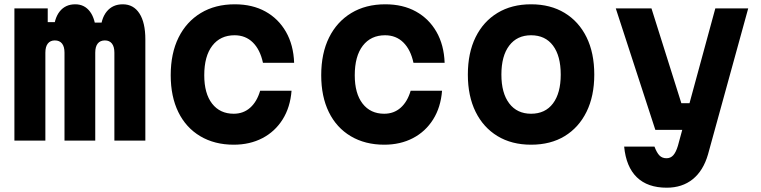

<svg xmlns="http://www.w3.org/2000/svg" viewBox="-20 -654 3540 893"><path d="M47 -615H202V-551H293L229 -504Q231 -567 257.5 -600.5Q284 -634 330 -634Q373 -634 398.5 -600Q424 -566 427 -501L372 -549H512L447 -504Q449 -567 476.5 -600.5Q504 -634 551 -634Q601 -634 628.5 -591.5Q656 -549 656 -471V0H512V-409Q512 -437 500.5 -451.5Q489 -466 468 -466Q446 -466 434.5 -451.5Q423 -437 423 -409V0H280V-409Q280 -437 268.5 -451.5Q257 -466 235 -466Q214 -466 202.5 -451.5Q191 -437 191 -409V0H47Z M1067 19Q978 19 911.5 -20.5Q845 -60 809.5 -132.5Q774 -205 774 -304Q774 -406 810.5 -479.5Q847 -553 914 -593.5Q981 -634 1072 -634Q1154 -634 1214.5 -600.5Q1275 -567 1310 -506Q1345 -445 1348 -362H1203Q1190 -423 1156 -456.5Q1122 -490 1071 -490Q1005 -490 967.5 -441.5Q930 -393 930 -304Q930 -219 966.5 -172Q1003 -125 1067 -125Q1112 -125 1143.5 -153Q1175 -181 1190 -232H1336Q1330 -155 1294.5 -98.5Q1259 -42 1200.5 -11.5Q1142 19 1067 19Z M1767 19Q1678 19 1611.5 -20.5Q1545 -60 1509.5 -132.5Q1474 -205 1474 -304Q1474 -406 1510.5 -479.5Q1547 -553 1614 -593.5Q1681 -634 1772 -634Q1854 -634 1914.5 -600.5Q1975 -567 2010 -506Q2045 -445 2048 -362H1903Q1890 -423 1856 -456.5Q1822 -490 1771 -490Q1705 -490 1667.5 -441.5Q1630 -393 1630 -304Q1630 -219 1666.5 -172Q1703 -125 1767 -125Q1812 -125 1843.5 -153Q1875 -181 1890 -232H2036Q2030 -155 1994.5 -98.5Q1959 -42 1900.5 -11.5Q1842 19 1767 19Z M2450 19Q2360 19 2294 -21Q2228 -61 2192 -134Q2156 -207 2156 -307Q2156 -408 2192 -481Q2228 -554 2294 -594Q2360 -634 2450 -634Q2540 -634 2606 -594Q2672 -554 2708 -481Q2744 -408 2744 -307Q2744 -207 2708 -134Q2672 -61 2606.5 -21Q2541 19 2450 19ZM2450 -125Q2516 -125 2552 -173Q2588 -221 2588 -307Q2588 -394 2552 -442Q2516 -490 2450 -490Q2385 -490 2348.5 -442Q2312 -394 2312 -307Q2312 -221 2348.5 -173Q2385 -125 2450 -125Z M2844 -615H3010L3149 -174H3237L3204 -50H3028ZM3460 -615 3273 64Q3251 140 3202 179.5Q3153 219 3081 219Q2992 219 2942 170.5Q2892 122 2883 28H3024Q3035 57 3047.5 69.5Q3060 82 3080 82Q3099 82 3111.5 68Q3124 54 3133 24L3307 -615Z"/></svg>

Font: Martian Mono
Style: Bold
Weight: 700
Designer: Roman Shamin
Foundry: Evil Martians
Version: Version 1.000